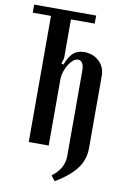

<svg xmlns="http://www.w3.org/2000/svg" viewBox="-101 -755 640 985"><g transform="rotate(10 219.5 -262.0)"><path d="M318 -657H194V-455L185 -426L196 -422Q213 -466 234.5 -485Q256 -504 290 -504Q337 -504 368.5 -474.5Q400 -445 400 -400V-25Q400 7 391.5 33.5Q383 60 365.5 83.5Q348 107 321 129.5Q294 152 256 175L235 148Q248 138 259 127Q270 116 278.5 102.5Q287 89 292 72.5Q297 56 297 34V-406Q297 -460 266 -460Q253 -460 240.5 -449.5Q228 -439 217.5 -422Q207 -405 200.5 -384Q194 -363 194 -343V0H90V-657H-5V-699H318Z"/></g></svg>

Font: Moniqa Paragraph
Style: Bold
Weight: 700
Designer: Rajesh Rajput
Foundry: Rajesh Rajput
Version: Version 1.000